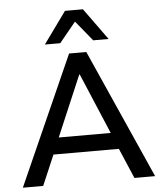

<svg xmlns="http://www.w3.org/2000/svg" viewBox="-61 -991 885 1044"><g transform="rotate(-5 381.5 -469.0)"><path d="M21 0 335 -705H429L743 0H630L545 -199L594 -165H168L217 -199L132 0ZM380 -586 229 -231 205 -255H558L533 -231L383 -586ZM208 -765 333 -938H431L556 -765H472L382 -875L292 -765Z"/></g></svg>

Font: Nunito Sans 9pt SemiBold
Style: Regular
Weight: 600
Version: Version 3.101;gftools[0.9.27]